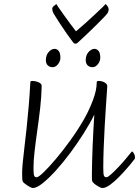

<svg xmlns="http://www.w3.org/2000/svg" viewBox="-20 -930 697 963"><path d="M145 13Q141 13 133.5 9.5Q126 6 117.5 0.5Q109 -5 102.5 -10.5Q96 -16 94 -20Q92 -25 91.5 -35.5Q91 -46 91 -63Q91 -81 94 -114Q97 -147 102.5 -191Q108 -235 113.5 -287.5Q119 -340 124 -398Q129 -456 132 -516Q132 -520 134 -522Q136 -524 141 -524Q152 -524 163.5 -521Q175 -518 182.5 -512Q190 -506 189 -497Q188 -445 181.5 -388Q175 -331 167 -275.5Q159 -220 153.5 -171.5Q148 -123 148 -89Q148 -58 151 -49.5Q154 -41 164 -41Q173 -41 199 -66Q225 -91 260.5 -133Q296 -175 333.5 -227Q371 -279 402 -333Q428 -379 446.5 -428.5Q465 -478 465 -515Q465 -520 467 -522Q469 -524 475 -524Q485 -524 494.5 -521Q504 -518 511 -512Q518 -506 518 -497Q518 -495 516 -466.5Q514 -438 511 -393Q508 -348 505 -294.5Q502 -241 500 -187Q498 -133 498 -89Q498 -58 501 -49.5Q504 -41 514 -41Q521 -41 537.5 -56Q554 -71 574 -92Q594 -113 611 -133.5Q628 -154 636 -164Q638 -166 639.5 -168Q641 -170 643 -170Q646 -170 651.5 -160.5Q657 -151 657 -141Q657 -138 656.5 -135.5Q656 -133 654 -131Q642 -115 621.5 -91Q601 -67 577.5 -43Q554 -19 532 -3Q510 13 494 13Q489 13 481.5 9.5Q474 6 465.5 0.5Q457 -5 451 -10.5Q445 -16 443 -20Q441 -25 441 -35.5Q441 -46 441 -63Q441 -85 442 -120Q443 -155 444.5 -196Q446 -237 448.5 -278.5Q451 -320 453 -355Q432 -312 400 -261.5Q368 -211 332 -162.5Q296 -114 260 -74.5Q224 -35 194 -11Q164 13 145 13ZM244 -593Q234 -593 226.5 -597Q219 -601 214.5 -608.5Q210 -616 210 -628Q210 -653 224 -669Q238 -685 254 -685Q265 -685 274 -675Q283 -665 283 -639Q283 -629 277.5 -618Q272 -607 263 -600Q254 -593 244 -593ZM444 -593Q434 -593 426.5 -597Q419 -601 414.5 -608.5Q410 -616 410 -628Q410 -645 416.5 -657.5Q423 -670 433.5 -677.5Q444 -685 454 -685Q465 -685 474 -675Q483 -665 483 -639Q483 -629 477.5 -618Q472 -607 463 -600Q454 -593 444 -593ZM359 -711Q357 -711 353.5 -712Q350 -713 347 -717Q332 -737 314 -762.5Q296 -788 279.5 -813.5Q263 -839 252 -857Q248 -863 245 -871Q242 -879 242 -886Q242 -894 252 -901.5Q262 -909 263 -910Q263 -908 273.5 -893Q284 -878 299.5 -856Q315 -834 331.5 -812Q348 -790 361 -773Q383 -791 408 -813.5Q433 -836 456 -857.5Q479 -879 494 -893.5Q509 -908 510 -910Q512 -908 518.5 -900Q525 -892 525 -881Q525 -877 523.5 -873Q522 -869 520 -865Q516 -859 501.5 -843.5Q487 -828 467 -808.5Q447 -789 427 -769.5Q407 -750 391.5 -736Q376 -722 371 -717Q367 -713 364.5 -712Q362 -711 359 -711Z"/></svg>

Font: Briem Hand Thin
Style: Regular
Weight: 100
Designer: Gunnlaugur SE Briem, Eben Sorkin
Foundry: Sorkin Type Co.
Version: Version 1.003